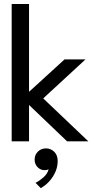

<svg xmlns="http://www.w3.org/2000/svg" viewBox="-20 -708 470 962"><path d="M303.5 -410.5H408.5L196.5 -215L422.5 0H316L125.5 -182V0H38.5V-688H125.5V-248ZM184 234.5 158 208Q176 199.5 197 181.2Q218 163 223.5 140.5Q215 144.5 203 144.5Q183 144.5 168.2 129.5Q153.5 114.5 153.5 92Q153.5 67.5 170 51.5Q186.5 35.5 210 35.5Q234.5 35.5 251.8 52.5Q269 69.5 269 98.5Q269 128 257 154.5Q245 181 225.8 201.8Q206.5 222.5 184 234.5Z"/></svg>

Font: League Spartan Thin
Style: Regular
Weight: 400
Version: Version 2.002